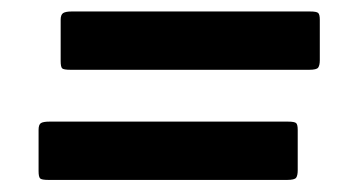

<svg xmlns="http://www.w3.org/2000/svg" viewBox="-20 -550 600 326"><path d="M101.5 -530.5H506.5Q517.5 -530.5 520.2 -528Q523 -525.5 523 -516.5V-448Q523 -439 520.2 -435.2Q517.5 -431.5 505 -431.5H100Q88 -431.5 85.5 -434Q83 -436.5 83 -446.5V-516.5Q83 -525 87.2 -527.8Q91.5 -530.5 101.5 -530.5ZM64 -343.5H469Q480 -343.5 482.8 -341Q485.5 -338.5 485.5 -329.5V-261Q485.5 -252 482.8 -248.2Q480 -244.5 467.5 -244.5H62.5Q50.5 -244.5 48 -247.2Q45.5 -250 45.5 -259.5V-329.5Q45.5 -338.5 49.5 -341Q53.5 -343.5 64 -343.5Z"/></svg>

Font: Besley* Heavy
Style: Italic
Weight: 800
Italic angle: -13°
Designer: Owen Earl
Foundry: indestructible type*
Version: Version 3.000; ttfautohint (v1.8.3)